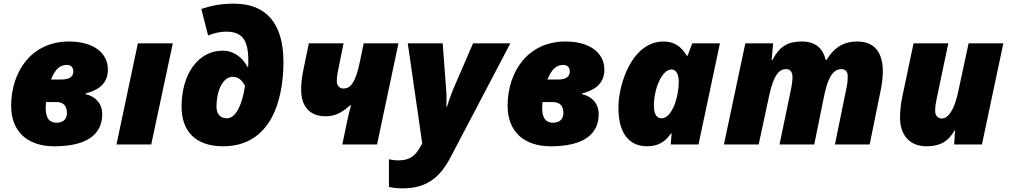

<svg xmlns="http://www.w3.org/2000/svg" viewBox="-20 -790 5517 1050"><path d="M277 10C454 10 539 -54 539 -166C539 -226 499 -264 448 -275V-279C507 -294 570 -325 570 -409C570 -505 485 -563 358 -563C150 -563 41 -396 41 -211C41 -69 132 10 277 10ZM259 -355C282 -414 310 -435 346 -435C367 -435 381 -422 381 -400C381 -375 367 -355 314 -355ZM289 -119C254 -119 230 -139 230 -199C230 -216 231 -220 232 -232H287C325 -232 346 -213 346 -172C346 -135 322 -119 289 -119Z M617 0H807L925 -553H734Z M1200 10C1456 10 1530 -232 1530 -451C1530 -662 1436 -770 1260 -770C1181 -770 1130 -757 1081 -741L1118 -596C1147 -608 1184 -617 1214 -617C1305 -617 1338 -573 1338 -456C1338 -449 1338 -435 1337 -424H1333C1308 -475 1258 -513 1198 -513C1068 -513 973 -391 973 -206C973 -74 1048 10 1200 10ZM1220 -143C1181 -143 1164 -173 1164 -205C1164 -306 1205 -370 1252 -370C1289 -370 1309 -343 1320 -320C1305 -222 1272 -143 1220 -143Z M1852 0H2042L2159 -553H1969L1947 -447C1924 -342 1900 -306 1858 -306C1839 -306 1822 -319 1822 -347C1822 -370 1827 -399 1831 -416L1859 -553H1669L1642 -423C1632 -373 1627 -342 1627 -300C1627 -210 1672 -154 1761 -154C1823 -154 1862 -186 1895 -214H1900C1894 -195 1887 -169 1880 -134Z M2182 240C2309 240 2384 185 2444 70L2771 -553H2567L2458 -301C2449 -278 2433 -237 2425 -207H2421C2422 -236 2423 -265 2420 -299L2401 -553H2210L2289 -6L2278 14C2250 64 2218 87 2160 87C2138 87 2119 84 2107 81V232C2121 236 2144 240 2182 240Z M2992 10C3169 10 3254 -54 3254 -166C3254 -226 3214 -264 3163 -275V-279C3222 -294 3285 -325 3285 -409C3285 -505 3200 -563 3073 -563C2865 -563 2756 -396 2756 -211C2756 -69 2847 10 2992 10ZM2974 -355C2997 -414 3025 -435 3061 -435C3082 -435 3096 -422 3096 -400C3096 -375 3082 -355 3029 -355ZM3004 -119C2969 -119 2945 -139 2945 -199C2945 -216 2946 -220 2947 -232H3002C3040 -232 3061 -213 3061 -172C3061 -135 3037 -119 3004 -119Z M3519 10C3584 10 3621 -19 3649 -60H3653L3648 0H3800L3917 -553H3766L3740 -485H3736C3708 -532 3671 -563 3608 -563C3439 -563 3362 -335 3362 -201C3362 -44 3434 10 3519 10ZM3598 -143C3570 -143 3556 -168 3556 -212C3556 -307 3601 -410 3652 -410C3679 -410 3692 -382 3692 -341C3692 -321 3690 -300 3686 -280C3674 -209 3640 -143 3598 -143Z M3939 0H4129L4187 -270C4212 -384 4243 -412 4279 -412C4299 -412 4314 -400 4314 -367C4314 -351 4310 -323 4307 -308L4243 0H4433L4487 -266C4507 -363 4534 -412 4582 -412C4603 -412 4616 -399 4616 -373C4616 -345 4612 -320 4609 -308L4546 0H4736L4797 -300C4804 -335 4808 -370 4808 -400C4808 -507 4759 -563 4668 -563C4596 -563 4542 -532 4500 -462H4496C4479 -527 4440 -563 4364 -563C4288 -563 4243 -536 4204 -462H4200L4208 -553H4056Z M5048 10C5118 10 5164 -14 5200 -76H5203L5198 0H5350L5467 -553H5277L5219 -283C5198 -185 5163 -142 5131 -142C5111 -142 5094 -156 5094 -183C5094 -207 5099 -236 5103 -253L5166 -553H4976L4914 -259C4907 -224 4902 -184 4902 -147C4902 -62 4945 10 5048 10Z"/></svg>

Font: Noto Sans UI Black
Style: Italic
Weight: 900
Italic angle: -372°
Designer: Monotype Design Team
Foundry: Monotype Imaging Inc.
Version: Version 1.901